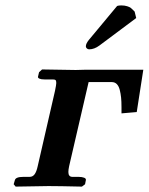

<svg xmlns="http://www.w3.org/2000/svg" viewBox="-20 -692 552 713"><path d="M120.1 -75.2 184.1 -354Q189 -377.4 189 -383.8Q189 -392.1 186.3 -394.5Q183.6 -397 175.8 -397H145Q132.8 -397 126.5 -399.9Q120.1 -402.8 121.1 -407.2L125 -423.8L136.2 -434.1L261.2 -432.1Q267.6 -432.1 280.3 -432.6Q293 -433.1 298.8 -433.1H512.2L487.8 -275.9L431.2 -271V-293.9Q431.2 -314.5 429.7 -329.6Q428.2 -344.7 424.6 -358.6Q420.9 -372.6 413.6 -379.9Q406.2 -387.2 395 -387.2H309.1L236.8 -75.2Q233.9 -62 233.9 -53.2Q233.9 -35.2 249 -35.2H272Q284.7 -35.2 292.5 -32Q300.3 -28.8 298.8 -22.9L295.9 -7.8L284.2 1Q198.2 -1 160.2 -1L38.1 1L30.8 -7.8L35.2 -22.9Q38.1 -35.2 66.9 -35.2H89.8Q101.6 -35.2 108.6 -44.9Q115.7 -54.7 120.1 -75.2ZM415 -669.9Q420.9 -671.9 430.2 -671.9Q442.9 -671.9 452.1 -668.9Q461.4 -666 465.6 -662.8Q469.7 -659.7 474.1 -654.8Q478.5 -649.9 480 -648.9L485.8 -625L349.1 -522.9Q330.1 -508.8 311 -508.8Q306.2 -508.8 302.5 -512.2Q298.8 -515.6 298.8 -520Q298.8 -529.8 310.1 -543.9Z"/></svg>

Font: Linux Libertine G
Style: Bold Italic
Weight: 700
Italic angle: -11.5°
Designer: Philipp H. Poll
Foundry: Philipp H. Poll
Version: Version 4.1.0